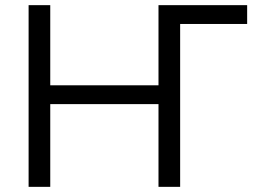

<svg xmlns="http://www.w3.org/2000/svg" viewBox="-20 -725 987 745"><path d="M91 0V-705H175V-394H595V-705H939V-632H679V0H595V-321H175V0Z"/></svg>

Font: Nunito Sans 11pt
Style: Regular
Weight: 400
Version: Version 3.101;gftools[0.9.27]